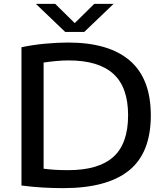

<svg xmlns="http://www.w3.org/2000/svg" viewBox="-20 -967 858 993"><path d="M307 6Q256 6 202.8 3Q149.5 0 91 -7.5V-722.5Q145.5 -734.5 210.2 -740.8Q275 -747 332.5 -747Q542.5 -747 651.2 -653.8Q760 -560.5 760 -370Q760 -176 646.8 -85Q533.5 6 307 6ZM333 -87Q490 -87 566.2 -155.5Q642.5 -224 642.5 -371Q642.5 -516.5 565.8 -585.5Q489 -654.5 335 -654.5Q304.5 -654.5 271.5 -651.5Q238.5 -648.5 205.5 -643.5V-94.5Q232 -91 262.2 -89Q292.5 -87 333 -87ZM317 -802 165.5 -947H265.5L366.5 -847.5L467.5 -947H567.5L416 -802Z"/></svg>

Font: Encode Sans Exp Md
Style: Regular
Weight: 500
Width: 7
Designer: Multiple Designers
Foundry: Impallari Type
Version: Version 3.002; ttfautohint (v1.8.3) -l 8 -r 50 -G 200 -x 14 